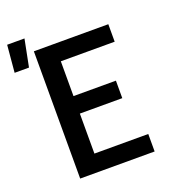

<svg xmlns="http://www.w3.org/2000/svg" viewBox="-195 -930 941 1042"><g transform="rotate(-20 275.5 -409.0)"><path d="M89 0V-735H519V-634H208V-433H453V-332H208V-101H519V0ZM-49 -661 -35 -818H65L34 -661Z"/></g></svg>

Font: R Plex Mono
Style: Bold
Weight: 700
Monospace: yes
Designer: Belleve Invis
Foundry: Belleve Invis
Version: Version 31.8.0